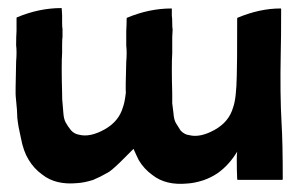

<svg xmlns="http://www.w3.org/2000/svg" viewBox="-20 -444 739 476"><path d="M676 -311Q674 -209 678 -140Q681 -91 681 0Q681 2 679 2H570Q568 2 568 0Q567 -21 567 -50Q567 -61 568 -68Q548 -35 520 -15Q504 -4 484 3Q462 10 444 11Q391 16 358 -10Q337 -25 324 -47Q318 -59 311 -75L277 -41Q254 -19 247 -16Q230 -6 211 2Q189 9 171 10Q118 15 85 -11Q64 -26 51 -48Q38 -69 32 -101Q25 -131 23 -151L22 -172Q20 -192 19 -205Q18 -209 20 -292Q22 -315 20 -332Q20 -353 21 -368V-399Q21 -401 22 -401Q77 -424 132 -424Q133 -424 133 -423L134 -406V-388Q134 -376 135 -372V-353Q134 -346 134 -332V-313Q132 -284 134 -213Q134 -194 135 -189Q135 -187 137 -165Q138 -149 143 -140Q148 -131 156 -121Q164 -112 176 -110Q203 -103 239 -123Q275 -143 285 -179Q289 -189 292 -214Q291 -224 293 -291Q295 -314 293 -331V-367Q294 -384 294 -398Q294 -400 295 -400Q350 -423 405 -423Q406 -423 406 -422V-405Q407 -400 407 -387Q407 -375 408 -371L407 -352V-331V-312Q405 -283 407 -212V-188L410 -164Q411 -148 416 -139Q420 -132 428 -120Q438 -110 449 -109Q476 -102 512 -122Q548 -142 558 -178Q566 -200 567 -256Q568 -277 568 -398Q568 -400 569 -400Q624 -423 675 -423Q677 -423 677 -422Q677 -346 676 -311Z"/></svg>

Font: Tovari Sans
Style: Bold
Weight: 700
Designer: Verneri Kontto, Denis Ignatov
Foundry: Verneri Kontto
Version: Version 1.10 May 7, 2019